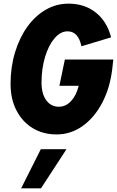

<svg xmlns="http://www.w3.org/2000/svg" viewBox="-20 -729 642 1054"><path d="M291 9Q216 9 159 -26Q102 -61 70 -123.5Q38 -186 38 -268Q38 -361 62.5 -441.5Q87 -522 130 -582Q173 -642 231 -675.5Q289 -709 356 -709Q444 -709 505.5 -660.5Q567 -612 590 -524L427 -475Q410 -557 351 -557Q312 -557 279.5 -519Q247 -481 227.5 -417Q208 -353 208 -275Q208 -214 234 -178.5Q260 -143 303 -143Q341 -143 370 -174Q399 -205 412 -258H306L336 -402H602L597 -357Q585 -249 542 -166.5Q499 -84 434 -37.5Q369 9 291 9ZM96 305 204 90H345L205 305Z"/></svg>

Font: Red Hat Mono
Style: Bold Italic
Weight: 700
Italic angle: -12°
Monospace: yes
Designer: Pentagram, MCKL
Foundry: Pentagram, MCKL
Version: Version 1.023; ttfautohint (v1.8.3)